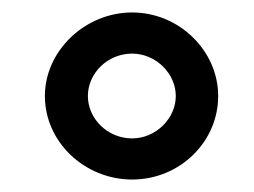

<svg xmlns="http://www.w3.org/2000/svg" viewBox="-20 -788 407 308"><path d="M52 -634C52 -560 116 -500 192 -500C268 -500 330 -560 330 -634C330 -706 268 -768 192 -768C116 -768 52 -706 52 -634ZM121 -634C121 -670 152 -702 192 -702C230 -702 262 -670 262 -634C262 -598 230 -566 192 -566C152 -566 121 -598 121 -634Z"/></svg>

Font: Ampere
Style: SCSuExt
Weight: 400
Version: Version 1